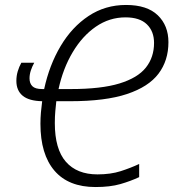

<svg xmlns="http://www.w3.org/2000/svg" viewBox="-20 -744 715 774"><path d="M365 10Q256 10 199.5 -56Q143 -122 143 -245Q143 -268 145 -291Q147 -314 150 -336Q97 -337 71.5 -358Q46 -379 46 -418Q46 -438 51.5 -456.5Q57 -475 66 -491H118Q110 -477 104.5 -460.5Q99 -444 99 -428Q99 -408 110.5 -396.5Q122 -385 150 -385H158Q179 -482 224.5 -558.5Q270 -635 337 -679.5Q404 -724 488 -724Q573 -724 616 -682.5Q659 -641 659 -574Q659 -500 619 -447Q579 -394 492 -365Q405 -336 263 -336H207Q205 -318 203 -296Q201 -274 201 -248Q201 -143 245.5 -92Q290 -41 373 -41Q426 -41 466.5 -54Q507 -67 541 -83V-30Q507 -14 465.5 -2Q424 10 365 10ZM265 -385Q388 -385 461.5 -407.5Q535 -430 568 -471.5Q601 -513 601 -571Q601 -618 572 -646Q543 -674 486 -674Q421 -674 366.5 -636.5Q312 -599 273 -533.5Q234 -468 216 -385Z"/></svg>

Font: Noto Sans SemiCondensed Light
Style: Italic
Weight: 300
Width: 4
Italic angle: -12°
Designer: Monotype Design Team
Foundry: Monotype Imaging Inc.
Version: Version 2.013; ttfautohint (v1.8.4.7-5d5b)